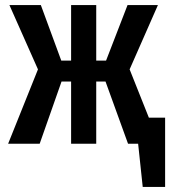

<svg xmlns="http://www.w3.org/2000/svg" viewBox="-20 -563 667 752"><path d="M258.5 0V-243.6H221L135.4 0H11.8L128.7 -291.3L16.9 -543.1H140L220 -325.6H258.5V-543.1H356.9V-325.6H395.4L479.5 -543.1H598.5L487.7 -291.3L563.1 -102.1H626.7V169.2H539L521 0H481.5L393.3 -243.6H356.9V0Z"/></svg>

Font: Fira Code SemiBold
Style: Regular
Weight: 600
Designer: Carrois Corporate, Edenspiekermann AG, Nikita Prokopov
Foundry: Carrois Corporate, Edenspiekermann AG, Nikita Prokopov
Version: Version 6.002